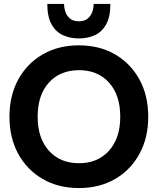

<svg xmlns="http://www.w3.org/2000/svg" viewBox="-20 -942 800 974"><path d="M380 12Q276 12 196.5 -34Q117 -80 72.5 -161.5Q28 -243 28 -350Q28 -457 72.5 -538.5Q117 -620 196.5 -666Q276 -712 380 -712Q485 -712 564 -666Q643 -620 687.5 -538.5Q732 -457 732 -350Q732 -243 687.5 -161.5Q643 -80 564 -34Q485 12 380 12ZM381 -114Q476 -114 533 -177.5Q590 -241 590 -350Q590 -460 533 -523Q476 -586 381 -586Q285 -586 228 -523Q171 -460 171 -350Q171 -241 228 -177.5Q285 -114 381 -114ZM380 -747Q336 -747 299.5 -763.5Q263 -780 241.5 -818.5Q220 -857 220 -922H305Q305 -902 312 -881.5Q319 -861 335.5 -847.5Q352 -834 380 -834Q408 -834 424.5 -847.5Q441 -861 448 -881.5Q455 -902 455 -922H540Q540 -857 518.5 -818.5Q497 -780 461 -763.5Q425 -747 380 -747Z"/></svg>

Font: Host Grotesk ExtraBold
Style: Regular
Weight: 800
Designer: Doğukan Karapınar
Foundry: Element Type
Version: Version 1.003; ttfautohint (v1.8.4.7-5d5b)